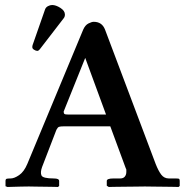

<svg xmlns="http://www.w3.org/2000/svg" viewBox="-20 -745 739 766"><path d="M148 -79Q140 -57 145.5 -45Q151 -33 195 -33Q216 -33 216 -23V-3L211 1Q211 1 196.5 0.5Q182 0 162 0Q142 0 123 -0.5Q104 -1 95 -1Q83 -1 62.5 -0.5Q42 0 26 0.5Q10 1 10 1L2 -2V-23Q2 -31 7.5 -32Q13 -33 22 -33Q37 -33 56.5 -46.5Q76 -60 89 -91L312 -627Q320 -645 333 -651.5Q346 -658 354 -658Q387 -658 399 -627L601 -91Q612 -63 623.5 -48Q635 -33 654 -33H682Q693 -33 695 -31Q697 -29 697 -23V-3L692 1Q692 1 677 0.5Q662 0 639.5 0Q617 0 594.5 -0.5Q572 -1 558 -1Q545 -1 521 -0.5Q497 0 472.5 0Q448 0 431 0.5Q414 1 414 1L406 -4V-23Q406 -33 432 -33H459Q472 -33 478 -40.5Q484 -48 484 -59Q484 -63 484 -67Q484 -71 482 -73L420 -241H236Q221 -241 215.5 -239Q210 -237 205 -227ZM253 -288H403L320 -514L234 -300Q234 -293 237 -290.5Q240 -288 253 -288ZM188 -725Q203 -725 221 -713.5Q239 -702 239 -687Q239 -678 234 -672L140 -550Q134 -542 129 -542Q123 -542 116 -546.5Q109 -551 109 -556Q109 -557 109 -560Q109 -563 110 -565L160 -708Q163 -716 171.5 -720.5Q180 -725 188 -725Z"/></svg>

Font: Libertinus Serif SemiBold
Style: Regular
Weight: 600
Designer: Philipp H. Poll, Khaled Hosny
Foundry: Caleb Maclennan
Version: Version 7.051;RELEASE